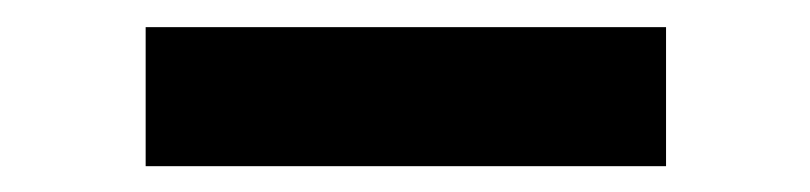

<svg xmlns="http://www.w3.org/2000/svg" viewBox="-20 -394 612 145"><path d="M483 -373.5V-268.5H90V-373.5Z"/></svg>

Font: Merriweather 20pt Black
Style: Regular
Weight: 900
Version: Version 2.100